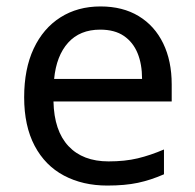

<svg xmlns="http://www.w3.org/2000/svg" viewBox="-20 -566 604 596"><path d="M292 -546Q361 -546 410.5 -516Q460 -486 486.5 -431.5Q513 -377 513 -304V-251H146Q148 -160 192.5 -112.5Q237 -65 317 -65Q368 -65 407.5 -74.5Q447 -84 489 -102V-25Q448 -7 408 1.5Q368 10 313 10Q237 10 178.5 -21Q120 -52 87.5 -113.5Q55 -175 55 -264Q55 -352 84.5 -415Q114 -478 167.5 -512Q221 -546 292 -546ZM291 -474Q228 -474 191.5 -433.5Q155 -393 148 -321H421Q421 -367 407 -401Q393 -435 364.5 -454.5Q336 -474 291 -474Z"/></svg>

Font: telugu115
Style: Regular
Weight: 400
Designer: Jelle Bosma - Monotype Design Team
Foundry: Monotype Imaging Inc.
Version: Version 2.003